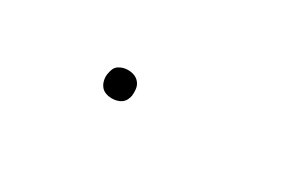

<svg xmlns="http://www.w3.org/2000/svg" viewBox="-5 -236 610 416"><g transform="rotate(30 300.0 -27.5)"><path d="M248 8Q239 8 231.5 5Q224 2 219.5 -4.5Q215 -11 213.5 -19.5Q212 -28 214 -36Q215 -42 217.5 -47.5Q220 -53 225.5 -56.5Q231 -60 236.5 -61.5Q242 -63 248 -63Q257 -63 264.5 -60Q272 -57 277 -50.5Q282 -44 283 -35.5Q284 -27 283 -19Q282 -13 279 -7.5Q276 -2 271 1.5Q266 5 260 6.5Q254 8 248 8Z"/></g></svg>

Font: Iosevka Thin Extended
Style: Italic
Weight: 100
Width: 7
Italic angle: -9°
Monospace: yes
Designer: Belleve Invis
Foundry: Belleve Invis
Version: Version 32.5.0; ttfautohint (v1.8.4)